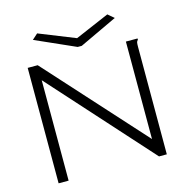

<svg xmlns="http://www.w3.org/2000/svg" viewBox="-113 -893 977 1001"><g transform="rotate(-15 375.0 -392.5)"><path d="M81 -623H135L611 -97V-623H674V-616Q668 -611 666.5 -604Q665 -597 665 -580V0H623L135 -542V0H81ZM554 -785 587 -757 383 -661H361L145 -757L175 -784L370 -706Z"/></g></svg>

Font: Inconsolata ExtraExpanded Light
Style: Regular
Weight: 300
Width: 8
Monospace: yes
Designer: Raph Levien, Cyreal, Brenton Simpson
Foundry: Raph Levien, Cyreal, Google
Version: Version 3.001; ttfautohint (v1.8.2.53-6de2)